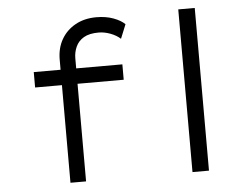

<svg xmlns="http://www.w3.org/2000/svg" viewBox="-52 -805 1135 870"><g transform="rotate(-5 515.5 -370.0)"><path d="M234 0V-560Q234 -612 256.5 -651.5Q279 -691 320 -714Q361 -737 416 -737Q459 -737 493 -724.5Q527 -712 545 -694L519 -630Q500 -647 473 -657Q446 -667 420 -667Q378 -667 353 -652.5Q328 -638 316.5 -613Q305 -588 305 -560V0H272Q263 0 254 0Q245 0 234 0ZM112 -444V-514H515V-444ZM789 0V-740H864V0Z"/></g></svg>

Font: Lexend Peta Light
Style: Regular
Weight: 300
Version: Version 1.007